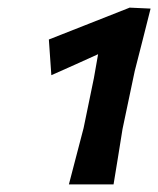

<svg xmlns="http://www.w3.org/2000/svg" viewBox="-20 -784 414 503"><path d="M160.5 -301Q170 -337.5 178.8 -371.2Q187.5 -405 199 -448.5L226 -579.5Q231.5 -609.5 237 -642Q209 -629 178.5 -615.5Q148 -602 114.5 -587L108 -680.5Q161.5 -701.5 213.8 -722.2Q266 -743 318.5 -763.5L319 -764H319.5L374.5 -761.5Q364.5 -721.5 354 -680.2Q343.5 -639 333 -598L301 -446Q294.5 -404 288.8 -370Q283 -336 277.5 -301Z"/></svg>

Font: Commissioner Loud SemiBold
Style: Italic
Weight: 600
Italic angle: -12°
Designer: Kostas Bartsokas
Foundry: Kostas Bartsokas
Version: Version 1.000; ttfautohint (v1.8.3)